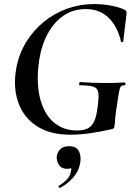

<svg xmlns="http://www.w3.org/2000/svg" viewBox="-20 -656 673 952"><path d="M330 12Q226 12 160.5 -32Q95 -76 69.5 -151Q44 -226 61 -319Q74 -389 109.5 -447Q145 -505 197 -547.5Q249 -590 313 -613Q377 -636 447 -636Q491 -636 533.5 -627.5Q576 -619 599 -607Q606 -603 607 -599Q608 -595 607 -584L591 -450Q590 -447 585.5 -447Q581 -447 580 -450Q563 -524 519 -567.5Q475 -611 405 -611Q345 -611 297.5 -580Q250 -549 218 -491.5Q186 -434 174 -356Q159 -251 177.5 -173Q196 -95 243.5 -52Q291 -9 363 -9Q395 -9 415.5 -19.5Q436 -30 447.5 -55.5Q459 -81 464 -126Q471 -174 467.5 -196.5Q464 -219 443.5 -226Q423 -233 377 -233Q372 -233 372.5 -241Q373 -249 377 -249Q438 -245 489.5 -244.5Q541 -244 598 -247Q601 -247 602 -240Q603 -233 598 -233Q585 -234 579 -226.5Q573 -219 569 -194Q565 -169 557 -116Q552 -83 551 -67Q550 -51 549.5 -43.5Q549 -36 547 -28Q546 -22 544 -20Q542 -18 536 -16Q485 -4 431 4Q377 12 330 12ZM279 275Q275 277 271.5 272.5Q268 268 272 265Q295 251 311 234.5Q327 218 331 198Q336 177 330.5 167Q325 157 317 156L350 137Q351 159 342.5 170Q334 181 314 181Q283 181 270.5 159Q258 137 262 115Q266 96 280.5 82.5Q295 69 322 69Q360 69 372 95Q384 121 377 156Q370 193 343 224Q316 255 279 275Z"/></svg>

Font: Cormorant Infant Light
Style: Italic
Weight: 300
Italic angle: -10°
Designer: Christian Thalmann (Catharsis Fonts)
Foundry: Catharsis Fonts
Version: Version 4.001